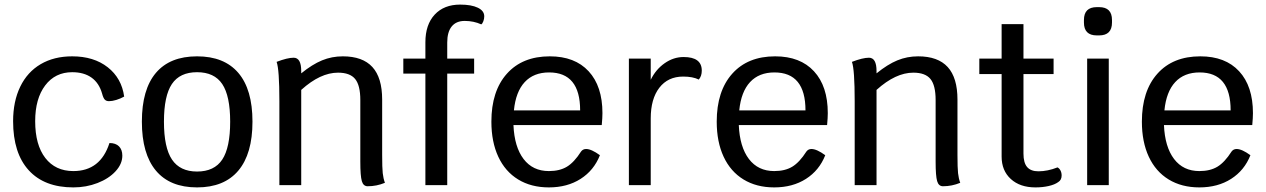

<svg xmlns="http://www.w3.org/2000/svg" viewBox="-20 -805 5506 835"><path d="M37 -278Q37 -364 68 -428Q99 -492 157 -526Q215 -560 294 -560Q388 -560 448.5 -512.5Q509 -465 520 -385Q504 -376 486 -370.5Q468 -365 454 -365Q442 -365 435.5 -372Q429 -379 424 -398Q411 -444 378 -467.5Q345 -491 294 -491Q220 -491 176.5 -433.5Q133 -376 133 -278Q133 -175 177 -118Q221 -61 299 -61Q417 -61 456 -183Q483 -183 497.5 -168.5Q512 -154 512 -128Q512 -92 482.5 -60Q453 -28 404 -9Q355 10 299 10Q173 10 105 -64.5Q37 -139 37 -278Z M597 -276Q597 -416 658 -488Q719 -560 837 -560Q955 -560 1016.5 -488Q1078 -416 1078 -276Q1078 -136 1016.5 -63Q955 10 837 10Q719 10 658 -63Q597 -136 597 -276ZM981 -276Q981 -388 946.5 -439.5Q912 -491 837 -491Q762 -491 727.5 -439.5Q693 -388 693 -276Q693 -163 728 -111Q763 -59 837 -59Q912 -59 946.5 -111Q981 -163 981 -276Z M1654 -10Q1618 5 1579 5Q1560 5 1553.5 -17.5Q1547 -40 1547 -102V-370Q1547 -434 1524.5 -461.5Q1502 -489 1450 -489Q1373 -489 1290 -414V0H1195V-365Q1195 -503 1183 -536Q1230 -554 1257 -554Q1290 -554 1290 -496V-486Q1338 -525 1380.5 -542.5Q1423 -560 1471 -560Q1557 -560 1599.5 -513.5Q1642 -467 1642 -372V-131Q1642 -75 1644.5 -52Q1647 -29 1654 -10Z M2086 -734Q2086 -723 2082 -712.5Q2078 -702 2073 -699Q2040 -714 2001 -714Q1964 -714 1944.5 -690Q1925 -666 1925 -620V-550H2042V-485H1925V0H1830V-485H1734V-550H1830V-621Q1830 -698 1870.5 -741.5Q1911 -785 1981 -785Q2030 -785 2058 -771.5Q2086 -758 2086 -734Z M2597 -261H2213Q2217 -166 2257 -113.5Q2297 -61 2367 -61Q2414 -61 2445.5 -80Q2477 -99 2507 -146Q2515 -157 2529 -157Q2552 -157 2589 -130Q2563 -64 2505 -27Q2447 10 2367 10Q2290 10 2233.5 -24.5Q2177 -59 2147 -123.5Q2117 -188 2117 -276Q2117 -409 2184.5 -484.5Q2252 -560 2371 -560Q2480 -560 2540 -495Q2600 -430 2600 -313Q2600 -293 2597 -261ZM2503 -325Q2503 -490 2368 -490Q2301 -490 2262 -448Q2223 -406 2215 -325Z M3032 -498Q3032 -474 3019 -459Q2993 -472 2951 -472Q2885 -472 2847.5 -423.5Q2810 -375 2810 -290V0H2715V-550H2810V-458Q2832 -503 2870.5 -530Q2909 -557 2953 -557Q3032 -557 3032 -498Z M3577 -261H3193Q3197 -166 3237 -113.5Q3277 -61 3347 -61Q3394 -61 3425.5 -80Q3457 -99 3487 -146Q3495 -157 3509 -157Q3532 -157 3569 -130Q3543 -64 3485 -27Q3427 10 3347 10Q3270 10 3213.5 -24.5Q3157 -59 3127 -123.5Q3097 -188 3097 -276Q3097 -409 3164.5 -484.5Q3232 -560 3351 -560Q3460 -560 3520 -495Q3580 -430 3580 -313Q3580 -293 3577 -261ZM3483 -325Q3483 -490 3348 -490Q3281 -490 3242 -448Q3203 -406 3195 -325Z M4156 -10Q4120 5 4081 5Q4062 5 4055.5 -17.5Q4049 -40 4049 -102V-370Q4049 -434 4026.5 -461.5Q4004 -489 3952 -489Q3875 -489 3792 -414V0H3697V-365Q3697 -503 3685 -536Q3732 -554 3759 -554Q3792 -554 3792 -496V-486Q3840 -525 3882.5 -542.5Q3925 -560 3973 -560Q4059 -560 4101.5 -513.5Q4144 -467 4144 -372V-131Q4144 -75 4146.5 -52Q4149 -29 4156 -10Z M4597 -42Q4597 -22 4582 -13Q4567 -2 4540.5 4Q4514 10 4483 10Q4416 10 4376 -26.5Q4336 -63 4336 -124V-483H4239V-550H4336V-700H4431V-550H4562V-483H4431V-137Q4431 -97 4447 -78.5Q4463 -60 4496 -60Q4536 -60 4579 -77Q4587 -73 4592 -63.5Q4597 -54 4597 -42Z M4708 -550H4802V0H4708ZM4694 -707V-718Q4694 -774 4750 -774H4760Q4816 -774 4816 -718V-707Q4816 -651 4760 -651H4750Q4694 -651 4694 -707Z M5426 -261H5042Q5046 -166 5086 -113.5Q5126 -61 5196 -61Q5243 -61 5274.5 -80Q5306 -99 5336 -146Q5344 -157 5358 -157Q5381 -157 5418 -130Q5392 -64 5334 -27Q5276 10 5196 10Q5119 10 5062.5 -24.5Q5006 -59 4976 -123.5Q4946 -188 4946 -276Q4946 -409 5013.5 -484.5Q5081 -560 5200 -560Q5309 -560 5369 -495Q5429 -430 5429 -313Q5429 -293 5426 -261ZM5332 -325Q5332 -490 5197 -490Q5130 -490 5091 -448Q5052 -406 5044 -325Z"/></svg>

Font: Krub Medium
Style: Regular
Weight: 500
Designer: Ekaluck Peanpanawate
Foundry: Cadson Demak Co.,Ltd.
Version: Version 1.000; ttfautohint (v1.6)